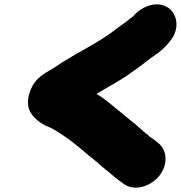

<svg xmlns="http://www.w3.org/2000/svg" viewBox="-20 -748 828 879"><path d="M202.3 -167C207.3 -165 212.5 -162.7 217.9 -160C279.6 -125.7 339.1 -77.8 388.8 -34L416.4 -12C428.4 -3.5 436.3 5.6 446.2 14C476.8 37.6 503.6 64 535.8 86L545.4 93C594.1 129.9 667.6 105.6 705.8 61C753.9 4.9 743.3 -63.7 704.6 -93L695.2 -101C687.6 -106.3 681.8 -110.7 677.8 -114C670.2 -118.2 662.7 -124.1 657 -130C627.3 -152.8 604.8 -177.7 573.9 -200L556.7 -214C548.7 -220.7 541.6 -226.7 535.3 -232C499.6 -259.4 463.5 -294.7 421.5 -318C469.6 -347.5 517 -372.2 563.5 -403L593.8 -425C632.3 -450.7 662.8 -478.6 701.6 -504C725.7 -521.4 741.6 -539.1 758.8 -560C807 -619.1 789.5 -686.9 749.3 -713C696.9 -748.1 625.1 -716.8 589.4 -673C580.8 -667 572.2 -660.3 563.4 -653C536.3 -632.8 512.9 -616.7 486 -596C446.2 -567.6 401.6 -541.8 359.4 -518L330.2 -502C311.2 -490.1 293.4 -479.9 275.6 -469C255.8 -458 239.4 -444.1 219.4 -433C183.2 -411.7 150.3 -393.7 128.9 -355C107 -315.5 101.9 -270.8 115.3 -242C129.1 -211.6 165.7 -180.6 202.3 -167Z"/></svg>

Font: Smoothie
Style: BlkIt
Weight: 900
Foundry: Cannot Into Space Fonts
Version: Version 0.8